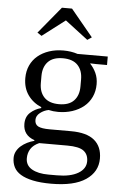

<svg xmlns="http://www.w3.org/2000/svg" viewBox="-63 -807 673 1062"><g transform="rotate(5 273.5 -275.5)"><path d="M262 212Q202 212 160 203Q118 194 92 178Q66 162 54.5 139Q43 116 43 88Q43 68 52 51Q61 34 76 21Q91 8 110 -1.5Q129 -11 149 -16V-20Q86 -42 86 -105Q86 -145 111.5 -168Q137 -191 171 -200V-205Q124 -225 96.5 -264Q69 -303 69 -358Q69 -397 83.5 -428.5Q98 -460 124.5 -482Q151 -504 187 -516Q223 -528 266 -528Q309 -528 345 -516H513V-469H452L420 -470V-468Q440 -447 452.5 -419.5Q465 -392 465 -358Q465 -319 450 -287Q435 -255 408 -233Q381 -211 344.5 -199Q308 -187 266 -187Q238 -187 213 -193Q187 -188 166 -171.5Q145 -155 145 -132Q145 -107 164 -97Q183 -87 228 -87H346Q434 -87 476.5 -51.5Q519 -16 519 50Q519 124 454 168Q389 212 262 212ZM267 -230Q322 -230 349.5 -259Q377 -288 377 -338V-377Q377 -427 349.5 -456Q322 -485 267 -485Q212 -485 184.5 -456Q157 -427 157 -377V-338Q157 -288 184.5 -259Q212 -230 267 -230ZM116 83Q116 123 150.5 143Q185 163 243 163H290Q365 163 407.5 138Q450 113 450 71Q450 33 424 13.5Q398 -6 333 -6H177Q145 8 130.5 31Q116 54 116 83ZM114 -614 237 -763H293L416 -614L392 -598L265 -695L138 -598Z"/></g></svg>

Font: IBM Plex Serif
Style: Regular
Weight: 400
Designer: Mike Abbink, Paul van der Laan, Pieter van Rosmalen
Foundry: Bold Monday
Version: Version 3.001